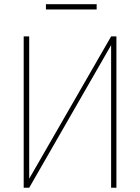

<svg xmlns="http://www.w3.org/2000/svg" viewBox="-20 -882 659 902"><path d="M117.2 -42.5 502 -710.9H526.9V0H502V-669.9L117.2 0H91.3V-710.9H117.2ZM434.1 -862.3V-837.4H195.8V-862.3Z"/></svg>

Font: Roboto Condensed Thin
Style: Regular
Weight: 250
Width: 3
Designer: Christian Robertson
Foundry: Google
Version: Version 3.009; 2024